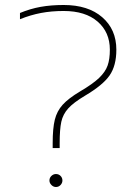

<svg xmlns="http://www.w3.org/2000/svg" viewBox="-20 -734 546 769"><path d="M191 -141V-161Q191 -220 199.5 -254.5Q208 -289 231 -314.5Q254 -340 301 -368Q352 -398 377 -422Q402 -446 411 -471.5Q420 -497 420 -535Q420 -605 371 -647.5Q322 -690 235 -690Q186 -690 144 -682Q102 -674 60 -657V-682Q101 -699 142.5 -706.5Q184 -714 235 -714Q333 -714 389.5 -665Q446 -616 446 -535Q446 -471 419 -432Q392 -393 321 -351Q274 -323 253 -299.5Q232 -276 225.5 -246Q219 -216 219 -161V-141ZM204 -37Q215 -37 222.5 -29.5Q230 -22 230 -11Q230 -1 222.5 7Q215 15 204 15Q194 15 186 7Q178 -1 178 -11Q178 -22 186 -29.5Q194 -37 204 -37Z"/></svg>

Font: Prompt Thin
Style: Regular
Weight: 100
Designer: Katatrad Team
Foundry: CadsonDemak
Version: Version 1.030